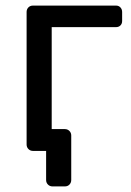

<svg xmlns="http://www.w3.org/2000/svg" viewBox="-20 -540 469 687"><path d="M75.2 -22.9V-497.1Q75.2 -506.8 81.5 -513.4Q87.9 -520 98.1 -520H395Q404.8 -520 410.9 -513.4Q417 -506.8 417 -497.1V-464.8Q417 -455.1 410.9 -449Q404.8 -442.9 395 -442.9H165V-78.1H211.9Q221.7 -78.1 228.3 -71.5Q234.9 -64.9 234.9 -55.2V104Q234.9 113.8 228.5 120.4Q222.2 127 211.9 127H168Q158.2 127 151.6 120.4Q145 113.8 145 104V0H98.1Q88.4 0 81.8 -6.6Q75.2 -13.2 75.2 -22.9Z"/></svg>

Font: Rubik AZ
Style: Regular
Weight: 400
Designer: Hubert and Fischer
Foundry: Hubert & Fischer
Version: Version 2.000